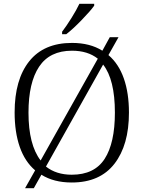

<svg xmlns="http://www.w3.org/2000/svg" viewBox="-20 -951 757 1011"><path d="M307 -784Q330 -814 356.5 -856.5Q383 -899 398 -931H476V-921Q456 -893 409.5 -845Q363 -797 329 -771H307ZM165 -54Q111 -100 84 -177.5Q57 -255 57 -359Q57 -532 134 -628.5Q211 -725 359 -725Q454 -725 519 -684L558 -755H604L551 -661Q605 -615 632 -538Q659 -461 659 -358Q659 -187 582.5 -88.5Q506 10 358 10Q263 10 198 -31L158 40H112ZM495 -642Q442 -684 359 -684Q242 -684 186 -600Q130 -516 130 -358Q130 -189 194 -106ZM585 -358Q585 -532 523 -611L222 -74Q276 -31 358 -31Q477 -31 531 -114.5Q585 -198 585 -358Z"/></svg>

Font: Noto Serif Light
Style: Regular
Weight: 300
Designer: Monotype Design Team
Foundry: Monotype Imaging Inc.
Version: Version 1.001